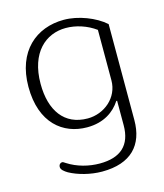

<svg xmlns="http://www.w3.org/2000/svg" viewBox="-109 -580 758 889"><g transform="rotate(-15 270.0 -135.5)"><path d="M271 227C410 227 476 154 476 35V-425C429 -467 349 -498 280 -498C148 -498 42 -411 42 -240C42 -66 142 11 257 11C338 11 389 -27 418 -72H422V45C422 142 369 188 270 188C218 188 163 174 118 145C110 140 107 137 102 137C94 137 86 144 86 156C86 169 101 180 116 189C156 211 215 227 271 227ZM270 -28C158 -28 100 -111 100 -239C100 -389 183 -459 279 -459C328 -459 380 -442 421 -412V-170C421 -87 349 -28 270 -28Z"/></g></svg>

Font: Maitree Light
Style: Regular
Weight: 300
Designer: CadsonDemak Team
Foundry: CadsonDemak
Version: Version 1.000;PS 001.000;hotconv 1.0.88;makeotf.lib2.5.64775